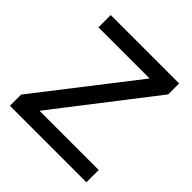

<svg xmlns="http://www.w3.org/2000/svg" viewBox="-182 -832 975 975"><g transform="rotate(45 305.5 -344.0)"><path d="M580.6 -88.4V0H31.2V-80.6L434.6 -599.6H67.4V-688H558.6V-609.4L155.3 -88.4Z"/></g></svg>

Font: Arimo Medium
Style: Regular
Weight: 500
Designer: Steve Matteson
Foundry: Monotype Imaging Inc.
Version: Version 1.33